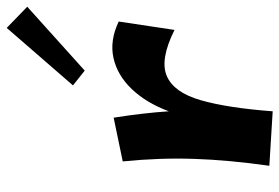

<svg xmlns="http://www.w3.org/2000/svg" viewBox="-150 -672 831 571"><g transform="rotate(-90 265.5 -386.5)"><path d="M220 9 58 -1Q75 -121 78.5 -224Q82 -327 71 -437L201 -464Q215 -376 220 -300Q245 -367 286 -410Q327 -453 378.5 -464.5Q430 -476 487 -449L462 -283Q374 -327 325 -306Q276 -285 253 -205Q230 -125 220 9ZM341 -550 297 -585 468 -782 531 -721Z"/></g></svg>

Font: Marhey SemiBold
Style: Regular
Weight: 600
Designer: Nur Syamsi & Bustanul Arifin
Foundry: Namelatype
Version: Version 1.000; ttfautohint (v1.8.4.7-5d5b)